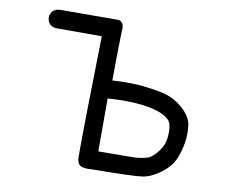

<svg xmlns="http://www.w3.org/2000/svg" viewBox="-84 -853 1168 997"><g transform="rotate(10 500.0 -354.5)"><path d="M381.8 -55.7Q381.8 -194.3 391.6 -650.4H149.4Q130.9 -652.3 116.2 -665Q103.5 -679.7 103.5 -701.2Q103.5 -704.1 103.5 -710L115.2 -732.4Q132.8 -748 156.2 -748L459 -749Q471.7 -749 479.5 -740.2Q490.2 -730.5 490.2 -708Q490.2 -705.1 489.7 -697.3Q489.3 -689.5 488.3 -655.3Q486.3 -586.9 485.4 -433.6Q523.4 -436.5 556.2 -436.5Q588.9 -436.5 614.3 -435.1Q639.6 -433.6 662.1 -430.7Q707 -425.8 749 -417Q820.3 -401.4 872.1 -349.6Q912.1 -309.6 915 -266.6Q917 -251 917 -229Q917 -207 913.1 -182.6Q906.2 -136.7 888.7 -94.7Q871.1 -51.8 821.3 -13.7Q771.5 23.4 725.6 30.3Q679.7 37.1 467.8 39.1Q455.1 40 439.5 40Q423.8 40 413.1 37.1Q390.6 33.2 383.8 7.8Q381.8 2.9 381.8 -10.7Q381.8 -24.4 381.8 -31.7Q381.8 -39.1 381.8 -55.7ZM821.3 -220.7Q821.3 -235.4 819.8 -246.1Q818.4 -256.8 816.4 -262.7Q812.5 -275.4 801.8 -286.1L792 -293.9Q753.9 -323.2 667 -335Q622.1 -340.8 574.7 -340.8Q527.3 -340.8 477.5 -337.9V-58.6Q659.2 -58.6 687 -61.5Q714.8 -64.5 741.2 -73.2Q757.8 -82 774.4 -99.1Q791 -116.2 803.7 -139.6Q811.5 -153.3 814.5 -164.1Q821.3 -189.5 821.3 -220.7Z"/></g></svg>

Font: JasonHandwriting2
Style: SemiBold
Weight: 600
Version: Version 1.04.7